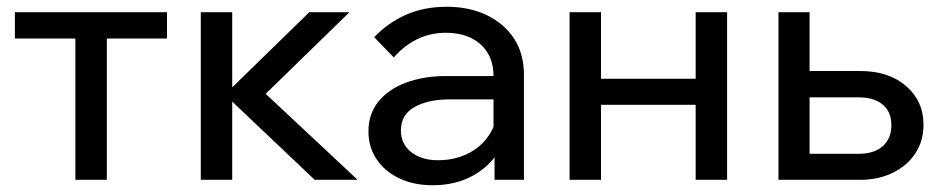

<svg xmlns="http://www.w3.org/2000/svg" viewBox="-20 -532 2776 568"><path d="M203 0V-467H296V0ZM24 -418V-496H474V-418Z M911 0 640 -257H650L895 -496H1014L748 -237L729 -289L1038 0ZM574 0V-496H667V0Z M1530 0H1443V-98L1440 -122V-307Q1440 -366 1402 -400.5Q1364 -435 1299 -435Q1252 -435 1213 -415.5Q1174 -396 1145 -362L1087 -422Q1128 -465 1181.5 -488.5Q1235 -512 1301 -512Q1369 -512 1420.5 -487Q1472 -462 1501 -417.5Q1530 -373 1530 -310ZM1260 16Q1204 16 1161 -4.5Q1118 -25 1094 -61Q1070 -97 1070 -143Q1070 -195 1099.5 -231.5Q1129 -268 1181 -287.5Q1233 -307 1300 -307H1451V-238H1310Q1247 -238 1206.5 -215.5Q1166 -193 1166 -146Q1166 -106 1196.5 -82Q1227 -58 1276 -58Q1324 -58 1363 -77Q1402 -96 1425.5 -130.5Q1449 -165 1452 -210L1485 -192Q1485 -132 1456 -85Q1427 -38 1376.5 -11Q1326 16 1260 16Z M2038 0V-496H2131V0ZM1665 0V-496H1758V0ZM1710 -222V-299H2090V-222Z M2283 0V-496H2375V-14L2314 -77H2520Q2566 -77 2591.5 -99.5Q2617 -122 2617 -162Q2617 -201 2591.5 -222.5Q2566 -244 2520 -244H2329V-322H2524Q2609 -322 2660.5 -277.5Q2712 -233 2712 -163Q2712 -115 2688 -78.5Q2664 -42 2621.5 -21Q2579 0 2524 0Z"/></svg>

Font: Wix Madefor Display Medium
Style: Regular
Weight: 500
Designer: Dalton Maag Ltd
Foundry: Dalton Maag Ltd
Version: Version 3.100